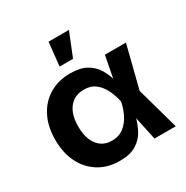

<svg xmlns="http://www.w3.org/2000/svg" viewBox="-176 -916 1045 1076"><g transform="rotate(-30 347.0 -377.5)"><path d="M295.4 11.7Q218.8 11.7 161.1 -23.7Q103.5 -59.1 71.5 -122.6Q39.6 -186 39.6 -271Q39.6 -356.4 71.8 -419.7Q104 -482.9 161.9 -517.8Q219.7 -552.7 297.4 -552.7Q361.3 -552.7 400.4 -530.8Q439.5 -508.8 460.7 -475.1Q481.9 -441.4 492.2 -405.8L519 -545.9H655.3L586.4 -272.9L662.6 0H524.9L492.7 -150.4Q482.9 -112.8 462.6 -75.4Q442.4 -38.1 402.8 -13.2Q363.3 11.7 295.4 11.7ZM466.3 -272.9V-274.4Q458 -314.5 440.4 -351.3Q422.9 -388.2 393.3 -411.9Q363.8 -435.5 318.4 -435.5Q257.3 -435.5 222.9 -392.3Q188.5 -349.1 188.5 -272Q188.5 -195.3 221.9 -151.9Q255.4 -108.4 314 -108.4Q359.9 -108.4 390.9 -133.1Q421.9 -157.7 440.4 -195.6Q459 -233.4 466.3 -271.5ZM266.1 -615.2 282.2 -767.1H414.1L353 -615.2Z"/></g></svg>

Font: Inter
Style: Bold
Weight: 700
Designer: Rasmus Andersson
Foundry: rsms
Version: Version 4.001;git-9221beed3